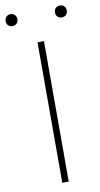

<svg xmlns="http://www.w3.org/2000/svg" viewBox="-136 -952 521 996"><g transform="rotate(-10 125.0 -454.0)"><path d="M108 0V-740H142V0ZM255 -845Q241.5 -845 232.8 -853.5Q224 -862 224 -876Q224 -890.5 232.8 -899.2Q241.5 -908 255 -908Q268.5 -908 277.2 -899.2Q286 -890.5 286 -876Q286 -862 277.2 -853.5Q268.5 -845 255 -845ZM-5 -845Q-18.5 -845 -27.2 -853.5Q-36 -862 -36 -876Q-36 -890.5 -27.2 -899.2Q-18.5 -908 -5 -908Q8.5 -908 17.2 -899.2Q26 -890.5 26 -876Q26 -862 17.2 -853.5Q8.5 -845 -5 -845Z"/></g></svg>

Font: Encode Sans SC Expanded Thin
Style: Regular
Weight: 250
Width: 7
Designer: Multiple Designers
Foundry: Impallari Type
Version: Version 3.002